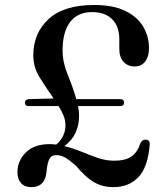

<svg xmlns="http://www.w3.org/2000/svg" viewBox="-20 -738 674 770"><path d="M50 -47Q50 -93 83.5 -126.5Q117 -160 179 -160Q192 -160 205.5 -158Q243 -191 242.5 -236.5Q242.5 -255.5 234.8 -274.5Q227 -293.5 215 -312.5H97Q80 -312.5 80 -326Q80 -339.5 97 -340.5L195 -343Q167.5 -382.5 140.5 -425Q113.5 -467.5 113.5 -515.5Q113.5 -605 174.8 -661.5Q236 -718 358 -718Q433.5 -718 482 -694.5Q530.5 -671 554 -631.5Q577.5 -592 577.5 -544.5Q577.5 -511 562.2 -491.2Q547 -471.5 520 -471.5Q492.5 -471.5 475.5 -490Q458.5 -508.5 458.5 -541.5V-580Q458.5 -632.5 429.8 -661Q401 -689.5 349.5 -689.5Q291.5 -689.5 261.2 -649.8Q231 -610 231 -535.5Q231 -488 251.5 -438.5Q272 -389 286 -340.5H461.5Q477.5 -340.5 477.5 -326.5Q477.5 -312.5 461.5 -312.5H293Q297.5 -290 297 -270.5Q297 -237 283.2 -206.2Q269.5 -175.5 238 -152Q273.5 -143.5 307 -129.5Q340.5 -115.5 373 -104.5Q405.5 -93.5 437.5 -93.5Q482 -93.5 506.5 -110Q531 -126.5 543.5 -164.5Q550.5 -179 566 -178Q582 -176.5 580.5 -158Q573 -67 534.8 -27.2Q496.5 12.5 434.5 12.5Q391.5 12.5 357.2 -7.2Q323 -27 284 -74Q257.5 -97 240.8 -106.5Q224 -116 205 -116Q186.5 -116 178.5 -101.2Q170.5 -86.5 167 -54Q163 12.5 105 12.5Q79 12.5 64.5 -3.5Q50 -19.5 50 -47Z"/></svg>

Font: Fraunces 9pt
Style: Regular
Weight: 400
Version: Version 1.000;[b76b70a41]